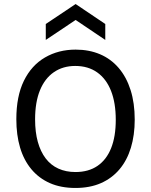

<svg xmlns="http://www.w3.org/2000/svg" viewBox="-20 -919 749 952"><path d="M354 13Q282 13 227.5 -11Q173 -35 135.5 -80Q98 -125 79.5 -187.5Q61 -250 61 -328Q61 -442 98.5 -518.5Q136 -595 203 -634Q270 -673 355 -673Q422 -673 476 -650Q530 -627 568.5 -582Q607 -537 627.5 -472.5Q648 -408 648 -326Q648 -249 629 -186.5Q610 -124 572.5 -79.5Q535 -35 480.5 -11Q426 13 354 13ZM354 -66Q419 -66 463.5 -96.5Q508 -127 531 -184.5Q554 -242 554 -325Q554 -409 530.5 -468.5Q507 -528 462 -560Q417 -592 353 -592Q292 -592 247 -561Q202 -530 178 -471Q154 -412 154 -327Q154 -264 167.5 -215.5Q181 -167 206.5 -133.5Q232 -100 269.5 -83Q307 -66 354 -66ZM207 -721V-800L355 -899L502 -800V-721L355 -820Z"/></svg>

Font: Bricolage Grotesque 20pt
Style: Regular
Weight: 400
Version: Version 1.001;gftools[0.9.33.dev8+g029e19f]